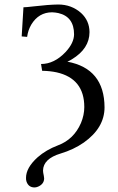

<svg xmlns="http://www.w3.org/2000/svg" viewBox="-20 -678 519 843"><path d="M131.8 145Q105 145 96.2 118.7Q93.8 110.8 94.2 103Q94.2 58.6 145 12.7Q182.1 -20 234.9 -40Q304.2 -65.9 335.4 -137.7Q350.1 -172.9 350.1 -208Q350.1 -333 228.5 -360.4Q198.7 -366.7 165 -367.2L160.2 -397Q218.3 -397 268.1 -449.7Q304.7 -489.3 305.2 -526.9Q305.2 -604.5 236.3 -620.6Q222.7 -623.5 209 -624Q149.9 -624 117.2 -569.8Q103 -545.4 99.1 -516.1L75.2 -518.1L83 -646Q93.8 -646 127 -649.9Q193.4 -657.7 235.8 -658.2Q293.9 -658.2 335.9 -621.1Q372.6 -587.4 373 -537.1Q373 -464.4 295.4 -417.5Q285.2 -411.1 275.9 -407.2Q438 -377 439 -207Q439 -116.7 348.1 -52.2Q303.2 -21 246.1 -3.9Q169.9 19 168.9 70.8Q168.9 78.6 172.4 94.2Q173.8 102.5 173.8 105Q173.8 129.9 147 141.6Q138.7 145 131.8 145Z"/></svg>

Font: Linux Biolinum Capitals O
Style: Small Caps
Weight: 400
Designer: Philipp H. Poll
Foundry: Philipp H. Poll
Version: Version 1.0.4